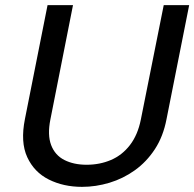

<svg xmlns="http://www.w3.org/2000/svg" viewBox="-20 -720 756 747"><path d="M165 -700H264L176 -255Q164 -195 179 -155.5Q194 -116 230.5 -97.5Q267 -79 317 -79Q368 -79 411.5 -97.5Q455 -116 485.5 -155.5Q516 -195 528 -255L617 -700H716L628 -257Q615 -189 582.5 -139.5Q550 -90 504.5 -57.5Q459 -25 406 -9Q353 7 299 7Q227 7 170 -21.5Q113 -50 86 -108.5Q59 -167 77 -257Z"/></svg>

Font: Albert Sans Medium
Style: Italic
Weight: 500
Italic angle: -11.25°
Designer: Andreas Rasmussen
Foundry: a.Foundry
Version: Version 1.025